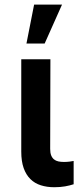

<svg xmlns="http://www.w3.org/2000/svg" viewBox="-20 -801 343 828"><path d="M197.4 -545.5 196.4 -158.7Q196.4 -141.7 200.8 -130.7Q205.3 -119.7 213.1 -113.5Q220.9 -107.2 231.7 -104.9Q242.5 -102.6 255.3 -102.6Q268.5 -102.6 279.5 -104Q290.5 -105.5 297.6 -106.9V-6.4Q281.6 -1.1 260.7 2.7Q239.7 6.4 214.1 6.4Q182.2 6.4 155.9 -2Q129.6 -10.3 111 -28.8Q92.3 -47.2 82 -76.3Q71.7 -105.5 71.7 -147V-545.5ZM127.1 -781.2H247.5L172.6 -613.3H94.1Z"/></svg>

Font: Interop SemBd
Style: Regular
Weight: 600
Designer: Rasmus Andersson, Google, Jang Haemin
Foundry: jhaemin
Version: Version 1.008